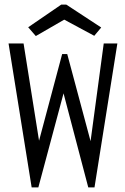

<svg xmlns="http://www.w3.org/2000/svg" viewBox="-20 -811 540 831"><path d="M17 -623H82L149 -202L249 -577H271L372 -200L429 -623H488L389 0H362L255 -407L146 0H117ZM102 -693 245 -791H267L418 -692L388 -656L258 -726L135 -655Z"/></svg>

Font: Vazir Code FD
Style: Code-FD
Weight: 400
Foundry: DejaVu fonts team - Redesigned by Saber Rastikerdar
Version: Version 1.1.2